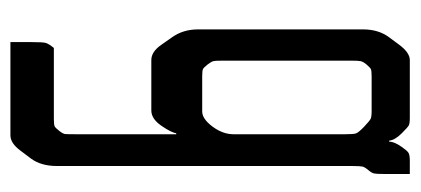

<svg xmlns="http://www.w3.org/2000/svg" viewBox="-231 -286 776 354"><g transform="rotate(90 157.0 -109.0)"><path d="M121.1 -93.8H185.5Q199.2 -93.8 213.4 -112.8Q227.5 -131.8 227.5 -151.4V-357.4Q227.5 -372.1 226.1 -377Q224.6 -381.8 213.9 -392.1Q203.1 -402.3 199.2 -404.3Q195.3 -406.2 184.6 -406.2H121.1Q110.4 -406.2 107.4 -404.8Q104.5 -403.3 99.1 -397Q93.8 -390.6 92.8 -386.2Q91.8 -381.8 91.8 -367.2V-132.8Q91.8 -118.2 92.8 -114.3Q93.8 -110.4 99.1 -103.5Q104.5 -96.7 107.4 -95.2Q110.4 -93.8 121.1 -93.8ZM68.4 179.7H199.2Q210 179.7 212.9 178.2Q215.8 176.8 221.2 169.9Q226.6 163.1 227.1 159.2Q227.5 155.3 227.5 140.6V-45.9H225.6Q224.6 -37.1 211.9 -18.6Q199.2 0 183.6 0H90.8Q75.2 0 62.5 -18.6L48.8 -38.1Q34.2 -58.6 34.2 -85.9V-390.6Q34.2 -418.9 48.8 -438.5L62.5 -457Q77.1 -476.6 90.8 -476.6H197.3Q208 -476.6 211.4 -474.6Q214.8 -472.7 225.6 -461.9Q238.3 -449.2 239.3 -438.5H241.2Q241.2 -448.2 251 -461.9Q257.8 -471.7 261.7 -474.1Q265.6 -476.6 276.4 -476.6H300.8V-429.7Q300.8 -415 299.8 -410.6Q298.8 -406.2 293.5 -399.9Q288.1 -393.6 287.1 -389.2Q286.1 -384.8 286.1 -370.1V173.8Q286.1 203.1 272.5 221.7L257.8 241.2Q244.1 259.8 229.5 259.8H57.6V221.7Q57.6 200.2 59.1 194.8Q60.5 189.5 68.4 179.7Z"/></g></svg>

Font: Vancouver Drive
Style: Regular
Weight: 400
Designer: Valery Zaveryaev
Foundry: Cyreal (www.cyreal.org)
Version: Version 1.06